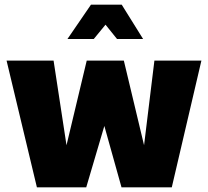

<svg xmlns="http://www.w3.org/2000/svg" viewBox="-20 -797 885 817"><path d="M8 -539H208L263 -179L349 -539H507L593 -179L637 -539H837L711 0H497L424 -261L347 0H137ZM367 -777H498L589 -631H478L429 -692L379 -631H267Z"/></svg>

Font: Exo Black
Style: Regular
Weight: 900
Designer: Natanael Gama
Foundry: Natanael Gama
Version: Version 1.500; ttfautohint (v1.6)